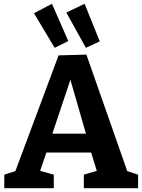

<svg xmlns="http://www.w3.org/2000/svg" viewBox="-20 -995 753 1015"><path d="M661 -66.7 624 -99.7 710 -71.7V0H423.3V-71.7L509.7 -97L496.3 -76.7L456.3 -207L478.3 -188.7H213.7L231 -205.7L188 -79.3L183.7 -94.3L264.3 -71.7V0H2.7V-71.7L86.3 -98.3L53.7 -70L289.7 -702.3L436.7 -706.3ZM250.3 -269 240.3 -288.3H454.7L440.7 -266L336.7 -627.3L370 -626.7ZM269 -742.3 341 -778 254.7 -975 159.7 -925ZM434 -742.3 507.3 -776.3 427.3 -975 330.7 -928.7Z"/></svg>

Font: Bitter Thin
Style: Regular
Weight: 100
Designer: Sol Matas, and Bitter project Authors
Foundry: Sol Matas
Version: Version 2.002